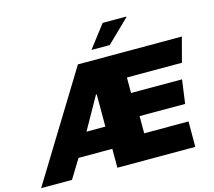

<svg xmlns="http://www.w3.org/2000/svg" viewBox="-175 -1047 1336 1197"><g transform="rotate(-15 493.0 -448.0)"><path d="M997 -528H642V-428H971L950 -275H656V-164H942V0H439V-122H221L146 0H-53L368 -686H1039ZM428 -475 311 -267H433V-475ZM735 -896 737 -893 591 -751H473L584 -896Z"/></g></svg>

Font: Chivo Black Italic
Style: Regular
Weight: 900
Italic angle: -8.05°
Designer: Hector Gatti
Foundry: Omnibus-Type
Version: Version 1.007